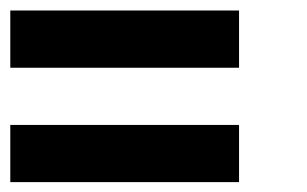

<svg xmlns="http://www.w3.org/2000/svg" viewBox="-20 -576 596 373"><path d="M444.4 -444.4H0V-555.6H444.4ZM444.4 -222.2H0V-333.3H444.4Z"/></svg>

Font: Pixeloid Sans
Style: Bold
Weight: 700
Monospace: yes
Designer: GGBot
Version: 0.3